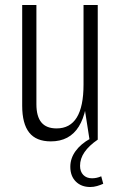

<svg xmlns="http://www.w3.org/2000/svg" viewBox="-20 -560 486 770"><path d="M126 -142Q126 -93 146 -69Q166 -45 207 -45Q261 -45 288 -89Q315 -133 315 -221L333 -289V-229Q333 -112 296 -52.5Q259 7 184 7Q125 7 97 -28.5Q69 -64 69 -136V-540H126ZM372 0H339L315 -154V-540H372ZM342 190Q306 190 284 168Q262 146 262 109Q262 75 283 46Q304 17 342 -4L372 0Q337 24 319 50Q301 76 301 105Q301 128 314 141.5Q327 155 349 155Q368 155 386 147L394 177Q383 182 369.5 186Q356 190 342 190Z"/></svg>

Font: Pathway Extreme Condensed Thin
Style: Regular
Weight: 250
Width: 3
Version: Version 1.001;gftools[0.9.26]